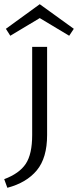

<svg xmlns="http://www.w3.org/2000/svg" viewBox="-57 -689 371 913"><path d="M294 -552 272 -519 132 -603 -8 -519 -29 -552 132 -669ZM96 -466H167V-47Q167 62 118 121Q69 180 -22 204L-37 163Q35 136 65.5 90Q96 44 96 -47Z"/></svg>

Font: Ysabeau SC
Style: Regular
Weight: 400
Designer: Christian Thalmann (Catharsis Fonts)
Version: Version 0.003